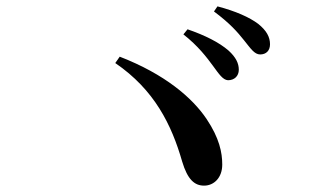

<svg xmlns="http://www.w3.org/2000/svg" viewBox="-20 -738 1040 603"><path d="M649 -531C668 -505 680 -487 696 -486C716 -486 730 -499 730 -519C730 -539 721 -558 698 -579C668 -605 624 -627 569 -646L556 -630C603 -593 629 -558 649 -531ZM746 -612C767 -586 779 -567 797 -567C816 -567 828 -579 828 -599C828 -622 817 -642 791 -663C763 -684 720 -703 663 -718L652 -702C703 -664 726 -637 746 -612ZM356 -560 342 -540C465 -456 519 -346 552 -231C569 -174 591 -155 621 -155C652 -155 678 -180 678 -221C678 -259 669 -304 629 -364C584 -431 498 -505 356 -560Z"/></svg>

Font: Noto Serif SC SemiBold
Style: Regular
Weight: 600
Designer: Ryoko NISHIZUKA 西塚涼子 (kana & ideographs); Frank Grießhammer (Latin, Greek & Cyrillic); Wenlong ZHANG 张文龙 (bopomofo); San
Foundry: Adobe
Version: Version 2.001;hotconv 1.1.0;makeotfexe 2.6.0